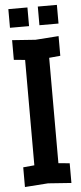

<svg xmlns="http://www.w3.org/2000/svg" viewBox="-59 -886 387 922"><g transform="rotate(-5 135.0 -425.0)"><path d="M23 4V-91L77 -96V-604L23 -609V-704L135 -696L247 -704V-609L193 -604V-96L247 -91V4L135 -4ZM18 -764V-854H110V-764ZM160 -764V-854H252V-764Z"/></g></svg>

Font: Tektur Condensed Medium
Style: Regular
Weight: 500
Width: 3
Designer: Adam Jagosz
Foundry: Adam Jagosz
Version: Version 1.005;gftools[0.9.30]